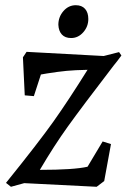

<svg xmlns="http://www.w3.org/2000/svg" viewBox="-20 -707 496 737"><path d="M316 -439Q267 -438 235.5 -435Q204 -432 160 -425L137 -421L110 -338L75 -341L68 -487L82 -508L378 -492L437 -507L446 -494Q431 -473 416 -455Q294 -296 240.5 -221.5Q187 -147 133 -55Q264 -55 316 -67L374 -164L406 -154L380 -12L351 10L73 -4L22 10L3 -5Q128 -160 185.5 -241Q243 -322 316 -439ZM204 -612Q204 -642 223.5 -664.5Q243 -687 271 -687Q294 -687 306.5 -673Q319 -659 319 -634Q319 -605 299.5 -583Q280 -561 253 -561Q230 -561 217.5 -574.5Q205 -588 204 -612Z"/></svg>

Font: Andada Pro
Style: Italic
Weight: 400
Italic angle: -7°
Designer: Carolina Giovagnoli
Foundry: Huerta Tipografica
Version: Version 3.005; ttfautohint (v1.8.4)